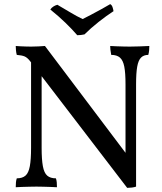

<svg xmlns="http://www.w3.org/2000/svg" viewBox="-20 -901 782 927"><path d="M594 6 126 -605Q112 -623 99 -628.5Q86 -634 61 -636Q58 -647 57 -659Q56 -671 56 -679Q66 -678 78.5 -677.5Q91 -677 104.5 -676.5Q118 -676 130 -676Q149 -676 166.5 -677Q184 -678 197 -679L596 -150ZM56 3Q56 -10 57 -20.5Q58 -31 61 -40Q88 -40 103 -53Q118 -66 124 -98.5Q130 -131 130 -187V-610H181V-187Q181 -131 187 -98.5Q193 -66 208 -53Q223 -40 250 -40Q253 -31 254 -21Q255 -11 255 3Q240 2 222.5 1.5Q205 1 188 0.5Q171 0 156 0Q142 0 123 0.5Q104 1 86.5 1.5Q69 2 56 3ZM594 6 586 -94V-494Q586 -549 580 -579.5Q574 -610 559 -623Q544 -636 517 -636Q514 -653 513 -661.5Q512 -670 512 -679Q527 -678 543 -677.5Q559 -677 575.5 -676.5Q592 -676 606 -676Q627 -676 654 -677Q681 -678 701 -679Q701 -669 700 -658Q699 -647 696 -636Q674 -636 661 -623Q648 -610 642.5 -579.5Q637 -549 637 -494V0Q629 3 617 4.5Q605 6 594 6ZM353 -731Q329 -759 296 -791Q263 -823 223 -855Q228 -863 237 -869Q246 -875 257 -878Q285 -862 318 -842Q351 -822 379 -809Q393 -816 419 -829.5Q445 -843 471 -857.5Q497 -872 512 -881Q520 -877 523.5 -866Q527 -855 528 -847Q494 -825 456 -795Q418 -765 388 -735Q380 -733 370.5 -732Q361 -731 353 -731Z"/></svg>

Font: Vollkorn
Style: Regular
Weight: 400
Designer: Friedrich Althausen
Foundry: Friedrich Althausen
Version: Version 5.001